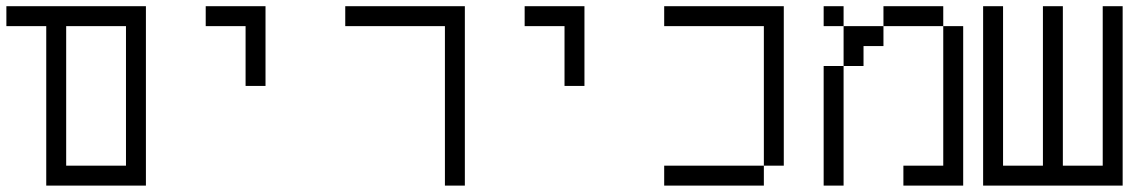

<svg xmlns="http://www.w3.org/2000/svg" viewBox="-20 -582 3540 602"><path d="M125 -500Q125 -500 125 0H437.5V-562.5H0V-500ZM187.5 -62.5V-500H375V-62.5Z M750 -500V-312.5H812.5Q812.5 -312.5 812.5 -562.5H625V-500Z M1375 -500Q1375 -500 1375 0H1437.5V-562.5H1062.5V-500Z M1750 -500V-312.5H1812.5Q1812.5 -312.5 1812.5 -562.5H1625V-500Z M2375 -62.5H2062.5V0H2375ZM2375 -62.5H2437.5Q2437.5 -62.5 2437.5 -562.5H2062.5V-500H2375Z M2562.5 -375Q2562.5 -375 2562.5 0H2625Q2625 0 2625 -375ZM2937.5 -62.5H2812.5V0H3000Q3000 0 3000 -500H2937.5ZM2625 -375H2687.5V-437.5H2750V-500H2625Q2625 -500 2625 -375ZM2625 -500V-562.5H2562.5V-500ZM2750 -500H2937.5V-562.5H2750Z M3062.5 -562.5V0H3500V-562.5H3437.5Q3437.5 -562.5 3437.5 -62.5H3312.5Q3312.5 -62.5 3312.5 -562.5H3250Q3250 -562.5 3250 -62.5H3125Q3125 -62.5 3125 -562.5Z"/></svg>

Font: Unifont
Style: Regular
Weight: 500
Version: Version 15.1.04